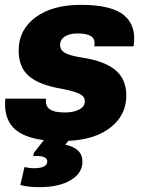

<svg xmlns="http://www.w3.org/2000/svg" viewBox="-20 -568 590 792"><path d="M314 -548Q442 -548 493 -504Q544 -460 531 -377H369Q374 -407 356 -418.5Q338 -430 300 -430Q267 -430 247.5 -417.5Q228 -405 228 -383Q228 -361 248.5 -349.5Q269 -338 321 -330Q412 -316 456.5 -278.5Q501 -241 501 -174Q501 -94 437 -43Q373 8 262 13L249 29Q320 43 320 99Q320 146 272 175Q224 204 141 204Q94 204 64 195L81 121Q101 126 119 126Q175 126 175 98Q175 72 117 76L120 62L161 10Q73 -1 34 -42.5Q-5 -84 2 -161H170Q166 -131 185 -117.5Q204 -104 248 -104Q284 -104 307 -116.5Q330 -129 330 -150Q330 -170 308 -181Q286 -192 238 -201Q143 -217 100 -253.5Q57 -290 57 -360Q57 -445 126.5 -496.5Q196 -548 314 -548Z"/></svg>

Font: Nacelle Heavy
Style: Italic
Weight: 800
Italic angle: -12°
Designer: Sora Sagano
Foundry: Sora Sagano
Version: Version 1.000;FEAKit 1.0